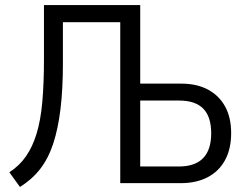

<svg xmlns="http://www.w3.org/2000/svg" viewBox="-20 -725 982 760"><path d="M59 15 17 -43Q57 -69 83 -106.5Q109 -144 125 -196.5Q141 -249 147.5 -322Q154 -395 154 -491V-705H535V-394H697Q759 -394 803 -370.5Q847 -347 871 -303.5Q895 -260 895 -198Q895 -136 871 -91.5Q847 -47 802 -23.5Q757 0 695 0H456V-637H229V-474Q229 -373 219.5 -294Q210 -215 190.5 -156Q171 -97 138.5 -55.5Q106 -14 59 15ZM535 -66H688Q752 -66 784 -99Q816 -132 816 -197Q816 -263 784.5 -295Q753 -327 689 -327H535Z"/></svg>

Font: Nunito Sans 10pt Condensed
Style: Regular
Weight: 400
Width: 3
Designer: Vernon Adams
Foundry: Vernon Adams
Version: Version 3.101;gftools[0.9.27]